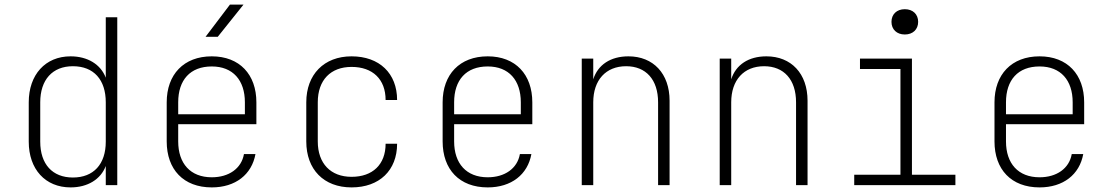

<svg xmlns="http://www.w3.org/2000/svg" viewBox="-20 -805 4840 835"><path d="M287 10C361 10 418 -25 440 -83V0H490V-730H440V-467C418 -525 361 -560 287 -560C177 -560 105 -480 105 -360V-189C105 -69 177 10 287 10ZM297 -33C208 -33 155 -91 155 -189V-360C155 -458 208 -517 297 -517C388 -517 440 -458 440 -360V-189C440 -91 387 -33 297 -33Z M874 -645H927L1039 -785H980ZM901 10C1004 10 1075 -46 1091 -135H1041C1030 -72 975 -34 901 -34C808 -34 755 -94 755 -190V-265H1095V-360C1095 -481 1022 -560 901 -560C779 -560 705 -481 705 -360V-190C705 -68 778 10 901 10ZM755 -308V-360C755 -457 807 -516 901 -516C993 -516 1045 -456 1045 -360V-308Z M1509 10C1630 10 1707 -64 1707 -180H1657C1657 -90 1601 -36 1509 -36C1418 -36 1362 -94 1362 -190V-360C1362 -457 1418 -514 1509 -514C1601 -514 1657 -460 1657 -370H1707C1707 -486 1630 -560 1509 -560C1389 -560 1312 -481 1312 -360V-190C1312 -68 1388 10 1509 10Z M2101 10C2204 10 2275 -46 2291 -135H2241C2230 -72 2175 -34 2101 -34C2008 -34 1955 -94 1955 -190V-265H2295V-360C2295 -481 2222 -560 2101 -560C1979 -560 1905 -481 1905 -360V-190C1905 -68 1978 10 2101 10ZM1955 -308V-360C1955 -457 2007 -516 2101 -516C2193 -516 2245 -456 2245 -360V-308Z M2510 0H2560V-360C2560 -457 2615 -517 2703 -517C2789 -517 2842 -459 2842 -360V0H2892V-367C2892 -485 2821 -560 2713 -560C2635 -560 2580 -523 2560 -460V-550H2510Z M3110 0H3160V-360C3160 -457 3215 -517 3303 -517C3389 -517 3442 -459 3442 -360V0H3492V-367C3492 -485 3421 -560 3313 -560C3235 -560 3180 -523 3160 -460V-550H3110Z M3915 -655C3950 -655 3973 -677 3973 -710C3973 -743 3950 -765 3915 -765C3880 -765 3857 -743 3857 -710C3857 -677 3880 -655 3915 -655ZM3695 0H4135V-45H3946V-550H3720V-505H3896V-45H3695Z M4501 10C4604 10 4675 -46 4691 -135H4641C4630 -72 4575 -34 4501 -34C4408 -34 4355 -94 4355 -190V-265H4695V-360C4695 -481 4622 -560 4501 -560C4379 -560 4305 -481 4305 -360V-190C4305 -68 4378 10 4501 10ZM4355 -308V-360C4355 -457 4407 -516 4501 -516C4593 -516 4645 -456 4645 -360V-308Z"/></svg>

Font: JetBrains Mono Thin
Style: Regular
Weight: 100
Monospace: yes
Designer: Philipp Nurullin, Konstantin Bulenkov
Foundry: JetBrains
Version: Version 2.305